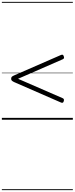

<svg xmlns="http://www.w3.org/2000/svg" viewBox="-20 -1287 803 2064"><path d="M633 -186 131 -405Q115 -413 107.5 -420Q100 -427 100 -440Q100 -455 107.5 -462Q115 -469 131 -476L633 -695Q646 -701 653.5 -698.5Q661 -696 665 -683Q670 -671 668 -663Q666 -655 655 -650L174 -440L655 -231Q665 -226 667 -218Q669 -210 665 -198Q661 -185 653.5 -182.5Q646 -180 633 -186ZM0 747H763V757H0ZM0 -20H763V0H0ZM0 -505H763V-500H0ZM0 -1267H763V-1257H0Z"/></svg>

Font: Playwrite VN Guides
Style: Regular
Weight: 400
Designer: Veronika Burian, José Scaglione
Foundry: TypeTogether
Version: Version 1.003